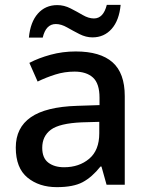

<svg xmlns="http://www.w3.org/2000/svg" viewBox="-20 -761 614 791"><path d="M292 -549Q393 -549 443.5 -504.5Q494 -460 494 -365V0H419L398 -75H394Q359 -31 320.5 -10.5Q282 10 214 10Q141 10 93 -29.5Q45 -69 45 -153Q45 -235 107 -278Q169 -321 298 -325L390 -328V-358Q390 -417 363 -441.5Q336 -466 287 -466Q246 -466 208 -454Q170 -442 135 -425L101 -502Q139 -522 188.5 -535.5Q238 -549 292 -549ZM317 -257Q225 -253 189.5 -226.5Q154 -200 154 -152Q154 -110 179 -91Q204 -72 244 -72Q306 -72 347.5 -107Q389 -142 389 -212V-259ZM99 -606Q105 -670 136 -705Q167 -740 216 -740Q244 -740 270.5 -726.5Q297 -713 321 -699Q345 -685 367 -685Q406 -685 420 -741H477Q471 -677 440 -642Q409 -607 361 -607Q334 -607 307.5 -620.5Q281 -634 256.5 -648Q232 -662 210 -662Q169 -662 156 -606Z"/></svg>

Font: Noto Sans Ol Chiki Medium
Style: Regular
Weight: 500
Designer: Monotype Design Team, Lewis McGuffie
Foundry: Monotype Imaging Inc.
Version: Version 2.003; ttfautohint (v1.8.4.7-5d5b)